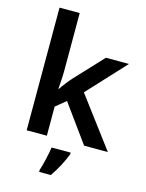

<svg xmlns="http://www.w3.org/2000/svg" viewBox="-141 -844 871 1149"><g transform="rotate(15 294.0 -269.5)"><path d="M206.1 -759.8H81.1V0H206.1V-180.2L269 -231.9L437 0H584L353 -308.1L569.8 -542H426.8L267.1 -371.1C245.6 -347.2 218.8 -313 203.1 -289.1H200.2C202.6 -323.7 206.1 -364.3 206.1 -398.9ZM370.1 61H252C246.1 102.1 230 172.9 217.8 208V221.2H290C307.1 196.3 323.2 170.4 337.4 142.6C351.6 114.7 362.8 90.8 370.1 70.8Z"/></g></svg>

Font: Noto Reveo Sans
Style: Regular
Weight: 600
Designer: Monotype Design Team
Foundry: Monotype Imaging Inc.
Version: Version 2.007